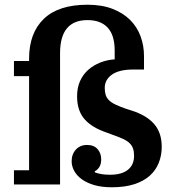

<svg xmlns="http://www.w3.org/2000/svg" viewBox="-20 -780 732 812"><path d="M453 12Q411 12 379.5 3Q348 -6 326.5 -21.5Q305 -37 294 -57Q283 -77 283 -98Q283 -128 301 -147.5Q319 -167 348 -167Q377 -167 392.5 -149.5Q408 -132 408 -106Q408 -86 400 -73.5Q392 -61 381 -56V-51Q395 -46 410 -43.5Q425 -41 446 -41Q495 -41 521 -62Q547 -83 547 -121Q547 -139 542.5 -152Q538 -165 527.5 -175Q517 -185 499.5 -193Q482 -201 456 -210L432 -219Q369 -240 337.5 -276Q306 -312 306 -373Q306 -409 318.5 -437Q331 -465 353 -484.5Q375 -504 404 -515.5Q433 -527 465 -529V-566Q465 -631 435.5 -663Q406 -695 350 -695Q234 -695 234 -555V0H39V-60H103V-458H39V-522H103V-532Q103 -640 165 -700Q227 -760 350 -760Q411 -760 456 -742.5Q501 -725 530.5 -695.5Q560 -666 574.5 -626.5Q589 -587 589 -543V-486H544Q484 -486 453.5 -464.5Q423 -443 423 -408Q423 -391 427 -378.5Q431 -366 441 -356Q451 -346 468 -338Q485 -330 510 -321L535 -313Q599 -293 631.5 -256Q664 -219 664 -159Q664 -123 651.5 -91.5Q639 -60 613.5 -37Q588 -14 548 -1Q508 12 453 12Z"/></svg>

Font: IBM Plex Serif SemiBold
Style: Regular
Weight: 600
Designer: Mike Abbink, Paul van der Laan, Pieter van Rosmalen
Foundry: Bold Monday
Version: Version 2.5